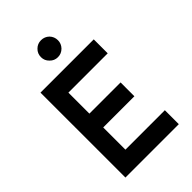

<svg xmlns="http://www.w3.org/2000/svg" viewBox="-265 -1017 1119 1119"><g transform="rotate(-45 294.5 -457.0)"><path d="M368 -844Q368 -873 348 -894Q327 -914 298 -914Q269 -914 249 -894Q228 -874 228 -844Q228 -815 249 -795Q269 -774 298 -774Q327 -774 348 -795Q368 -816 368 -844ZM80 0H520V-115H195V-298H452V-412H195V-585H519V-700H80Z"/></g></svg>

Font: Unageo
Style: SemiBold
Weight: 600
Designer: Richard Sepsi
Foundry: Richard Sepsi
Version: Version 2.000